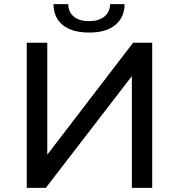

<svg xmlns="http://www.w3.org/2000/svg" viewBox="-20 -906 863 926"><path d="M410 -749Q328 -749 283.5 -784.5Q239 -820 238 -886H309Q310 -847 336.5 -825.5Q363 -804 410 -804Q455 -804 482.5 -825.5Q510 -847 511 -886H581Q580 -821 535.5 -785Q491 -749 410 -749ZM201 0H109V-700H208V-160L622 -700H714V0H616V-539Z"/></svg>

Font: false
Style: Regular
Weight: 500
Designer: Julieta Ulanovsky
Foundry: Julieta Ulanovsky
Version: Version 7.222;hotconv 1.0.109;makeotfexe 2.5.65596